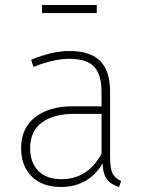

<svg xmlns="http://www.w3.org/2000/svg" viewBox="-20 -734 571 764"><path d="M224 -21Q329 -21 384 -122V-281H277Q193 -281 146.5 -246.5Q100 -212 100 -145Q100 -86 133 -53.5Q166 -21 224 -21ZM418 -371V-111Q418 -63 428 -43.5Q438 -24 462 -14L454 10Q422 1 406 -20Q390 -41 388 -83Q332 10 222 10Q148 10 106 -32Q64 -74 64 -144Q64 -224 119.5 -267.5Q175 -311 270 -311H384V-368Q384 -436 355 -468Q326 -500 255 -500Q195 -500 113 -468L104 -496Q187 -531 257 -531Q340 -531 379 -491Q418 -451 418 -371ZM365 -682H147V-714H365Z"/></svg>

Font: FiraSans
Style: Regular
Weight: 200
Designer: Carrois Corporate & Edenspiekermann AG
Foundry: Carrois Corporate GbR & Edenspiekermann AG
Version: Version 3.106;PS 003.106;hotconv 1.0.70;makeotf.lib2.5.58329